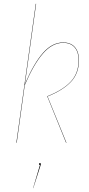

<svg xmlns="http://www.w3.org/2000/svg" viewBox="-20 -750 467 1009"><path d="M169.9 -730 110.8 -308.1Q157.7 -417.5 206.1 -472.2Q254.4 -526.9 312 -526.9Q352.5 -526.9 373.8 -502Q395 -477.1 395 -434.1Q395 -364.7 353 -320.1Q311 -275.4 230 -243.2L329.1 0H327.1L228 -244.1Q310.5 -276.9 351.8 -321Q393.1 -365.2 393.1 -434.1Q393.1 -476.6 372.3 -500.7Q351.6 -524.9 312 -524.9Q254.9 -524.9 206.1 -469Q157.2 -413.1 109.9 -301.8L67.9 0H65.9L168 -730ZM194.8 111.8Q194.8 114.3 192.9 120.1L154.8 238.8H153.8L189.9 117.2Q185.1 117.2 185.1 111.8Q185.1 106.9 189.9 106.9Q194.8 106.9 194.8 111.8Z"/></svg>

Font: Fira Sans Compressed Two
Style: Italic
Weight: 100
Width: 3
Italic angle: -8°
Designer: Carrois Corporate & Edenspiekermann AG
Foundry: Carrois Corporate GbR & Edenspiekermann AG
Version: Version 4.203;PS 004.203;hotconv 1.0.88;makeotf.lib2.5.64775